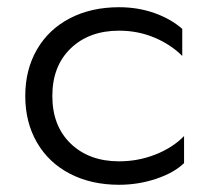

<svg xmlns="http://www.w3.org/2000/svg" viewBox="-20 -502 570 532"><path d="M310 10Q233 10 174 -20.5Q115 -51 82.5 -107Q50 -163 50 -236Q50 -309 82.5 -365Q115 -421 174 -451.5Q233 -482 310 -482Q362 -482 407.5 -466Q453 -450 485 -422V-347Q453 -379 407.5 -398Q362 -417 310 -417Q227 -417 176 -368Q125 -319 125 -236Q125 -153 176 -104Q227 -55 310 -55Q363 -55 411 -74Q459 -93 490 -125V-50Q462 -23 412.5 -6.5Q363 10 310 10Z"/></svg>

Font: Madhuban Light
Style: Regular
Weight: 300
Designer: jaikishan Patel
Foundry: MagicType
Version: Version 1.000